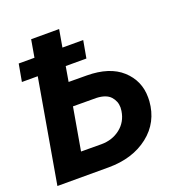

<svg xmlns="http://www.w3.org/2000/svg" viewBox="-129 -820 870 929"><g transform="rotate(-20 306.0 -355.5)"><path d="M368.2 -621.1H261.2L276.9 -710.9H132.8L117.2 -621.1H36.1L20 -531.7H101.6L9.3 0H272.5C356 0 424.8 -21.5 479 -64C533.2 -106.4 562.5 -163.1 567.9 -233.9C568.4 -240.7 568.4 -247.1 568.4 -253.4C568.4 -310.5 547.4 -358.4 505.4 -396.5C463.4 -434.6 403.3 -453.6 325.7 -454.1L232.4 -454.6L245.6 -531.7H352.1ZM333 -335.9C365.7 -334.5 389.6 -325.7 404.3 -309.6C418.9 -293.5 426.3 -274.4 426.3 -252.9C426.3 -247.6 425.8 -241.7 424.8 -235.4C419.4 -199.2 402.8 -170.4 376 -149.4C348.6 -127.9 315.9 -117.2 278.3 -117.2L173.8 -117.7L211.9 -336.4Z"/></g></svg>

Font: Roboto
Style: Bold Italic
Weight: 700
Italic angle: -12°
Designer: Google
Version: Version 2.137; 2017